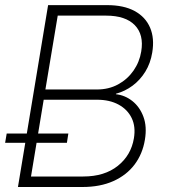

<svg xmlns="http://www.w3.org/2000/svg" viewBox="-20 -748 675 768"><path d="M51.8 0 172.4 -727.5H408.2Q475.1 -727.5 518.6 -703.9Q562 -680.2 580.3 -637.5Q598.6 -594.7 588.9 -537.6Q582 -495.1 561.3 -461.4Q540.5 -427.7 510.3 -405.3Q480 -382.8 443.8 -373V-371.1Q480 -367.2 509.5 -343.8Q539.1 -320.3 553.7 -281Q568.4 -241.7 559.6 -189Q550.3 -132.3 518.3 -89.8Q486.3 -47.4 433.6 -23.7Q380.9 0 309.6 0ZM104 -42H313Q397.9 -42 451.2 -84.5Q504.4 -127 515.6 -194.8Q523.4 -241.2 506.8 -275.6Q490.2 -310.1 454.3 -329.6Q418.5 -349.1 368.2 -349.1H154.8ZM161.6 -390.1H368.2Q415 -390.1 452.4 -410.4Q489.7 -430.7 513.9 -465.3Q538.1 -500 544.9 -542Q556.2 -609.4 519 -647.5Q481.9 -685.5 404.3 -685.5H210.9ZM0.5 -176.8 6.8 -213.9H253.4L247.6 -176.8Z"/></svg>

Font: Inter 20pt ExtraLight
Style: Italic
Weight: 250
Italic angle: -9.3988°
Version: Version 4.001;git-66647c0bb